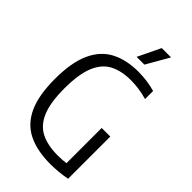

<svg xmlns="http://www.w3.org/2000/svg" viewBox="-281 -1039 1137 1137"><g transform="rotate(45 288.0 -470.0)"><path d="M381 6.5Q270.5 6.5 195.2 -30.2Q120 -67 81.8 -149.5Q43.5 -232 43.5 -369.5Q43.5 -508 81.8 -591.5Q120 -675 191.5 -712.2Q263 -749.5 363.5 -749.5Q438 -749.5 505.5 -730V-662.5Q469 -673 435.2 -677.8Q401.5 -682.5 367 -682.5Q288.5 -682.5 234 -654Q179.5 -625.5 151.2 -557Q123 -488.5 123 -368.5Q123 -252 151.2 -184.5Q179.5 -117 235.5 -88.8Q291.5 -60.5 375.5 -60.5Q412.5 -60.5 445 -65V-360H517V-6.5Q479 0.5 446 3.5Q413 6.5 381 6.5ZM293.5 -804 362 -946H440L358.5 -804Z"/></g></svg>

Font: Encode Sans Cnd
Style: Regular
Weight: 400
Width: 3
Designer: Multiple Designers
Foundry: Impallari Type
Version: Version 3.002; ttfautohint (v1.8.3) -l 8 -r 50 -G 200 -x 14 